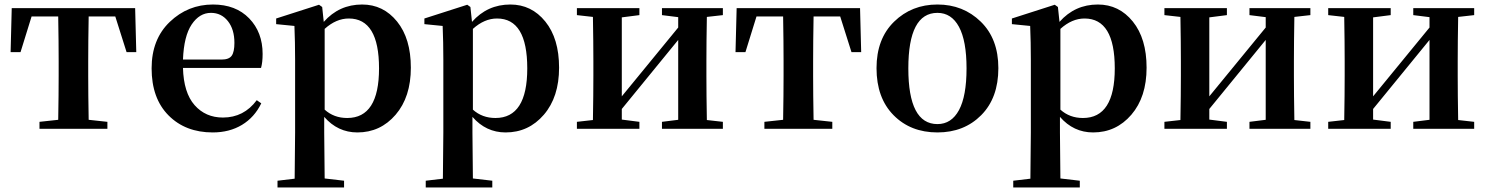

<svg xmlns="http://www.w3.org/2000/svg" viewBox="-20 -571 6594 851"><path d="M491 -498H373Q371 -384 371 -300V-235Q371 -154 373 -40L456 -31V0H155V-31L238 -40Q240 -154 240 -235V-300Q240 -384 238 -498H120L71 -340H27L32 -535H579L584 -340H541Z M791 -307H962Q995 -307 1007 -324Q1019 -341 1019 -381Q1019 -441 990 -477.5Q961 -514 915 -514Q864 -514 829.5 -462.5Q795 -411 791 -307ZM1137 -270H791Q794 -160 842.5 -105Q891 -50 968 -50Q1061 -50 1118 -127L1138 -113Q1108 -51 1052.5 -17.5Q997 16 923 16Q802 16 727 -59.5Q652 -135 652 -268Q652 -397 732.5 -474Q813 -551 924 -551Q1025 -551 1084.5 -489.5Q1144 -428 1144 -332Q1144 -294 1137 -270Z M1419 -443V-85Q1460 -48 1519 -48Q1660 -48 1660 -268Q1660 -489 1526 -489Q1470 -489 1419 -443ZM1408 -540 1415 -474Q1483 -551 1585 -551Q1679 -551 1740 -475.5Q1801 -400 1801 -271Q1801 -141 1733.5 -62.5Q1666 16 1564 16Q1477 16 1417 -53V16Q1417 76 1419 220L1505 230V260H1210V230L1286 221Q1288 77 1288 16V-306Q1288 -384 1285 -456L1204 -464V-489L1394 -550Z M2076 -443V-85Q2117 -48 2176 -48Q2317 -48 2317 -268Q2317 -489 2183 -489Q2127 -489 2076 -443ZM2065 -540 2072 -474Q2140 -551 2242 -551Q2336 -551 2397 -475.5Q2458 -400 2458 -271Q2458 -141 2390.5 -62.5Q2323 16 2221 16Q2134 16 2074 -53V16Q2074 76 2076 220L2162 230V260H1867V230L1943 221Q1945 77 1945 16V-306Q1945 -384 1942 -456L1861 -464V-489L2051 -550Z M3184 -504 3113 -496Q3111 -382 3111 -300V-235Q3111 -153 3113 -39L3184 -31V0H2914V-31L2986 -40V-394L2736 -88V-41L2814 -31V0H2537V-31L2608 -39Q2610 -153 2610 -235V-300Q2610 -382 2608 -496L2537 -504V-535H2814V-504L2736 -494V-144L2986 -449V-495L2914 -504V-535H3184Z M3704 -498H3586Q3584 -384 3584 -300V-235Q3584 -154 3586 -40L3669 -31V0H3368V-31L3451 -40Q3453 -154 3453 -235V-300Q3453 -384 3451 -498H3333L3284 -340H3240L3245 -535H3792L3797 -340H3754Z M4135 16Q4016 16 3940.5 -60.5Q3865 -137 3865 -269Q3865 -399 3943 -475Q4021 -551 4135 -551Q4249 -551 4327 -475Q4405 -399 4405 -269Q4405 -137 4329 -60.5Q4253 16 4135 16ZM4135 -21Q4197 -21 4230.5 -83Q4264 -145 4264 -268Q4264 -390 4230.5 -452Q4197 -514 4135 -514Q4006 -514 4006 -268Q4006 -21 4135 -21Z M4680 -443V-85Q4721 -48 4780 -48Q4921 -48 4921 -268Q4921 -489 4787 -489Q4731 -489 4680 -443ZM4669 -540 4676 -474Q4744 -551 4846 -551Q4940 -551 5001 -475.5Q5062 -400 5062 -271Q5062 -141 4994.5 -62.5Q4927 16 4825 16Q4738 16 4678 -53V16Q4678 76 4680 220L4766 230V260H4471V230L4547 221Q4549 77 4549 16V-306Q4549 -384 4546 -456L4465 -464V-489L4655 -550Z M5788 -504 5717 -496Q5715 -382 5715 -300V-235Q5715 -153 5717 -39L5788 -31V0H5518V-31L5590 -40V-394L5340 -88V-41L5418 -31V0H5141V-31L5212 -39Q5214 -153 5214 -235V-300Q5214 -382 5212 -496L5141 -504V-535H5418V-504L5340 -494V-144L5590 -449V-495L5518 -504V-535H5788Z M6514 -504 6443 -496Q6441 -382 6441 -300V-235Q6441 -153 6443 -39L6514 -31V0H6244V-31L6316 -40V-394L6066 -88V-41L6144 -31V0H5867V-31L5938 -39Q5940 -153 5940 -235V-300Q5940 -382 5938 -496L5867 -504V-535H6144V-504L6066 -494V-144L6316 -449V-495L6244 -504V-535H6514Z"/></svg>

Font: Swei Spring CJKtc
Style: Bold
Weight: 700
Version: Version 1.021